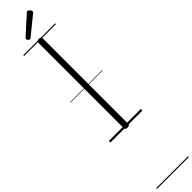

<svg xmlns="http://www.w3.org/2000/svg" viewBox="-650 -1230 1698 1698"><g transform="rotate(-45 199.5 -380.5)"><path d="M200 14Q185 14 178.5 9Q172 4 172 -5V-1077Q172 -1087 179 -1091.5Q186 -1096 199 -1096Q213 -1096 220 -1091.5Q227 -1087 227 -1077V-5Q227 4 220.5 9Q214 14 200 14ZM142 -1148Q135 -1148 126 -1157Q117 -1166 117 -1173Q117 -1176 118 -1179Q119 -1182 123 -1186L286 -1333Q290 -1337 293 -1339.5Q296 -1342 301 -1342Q307 -1342 315 -1336.5Q323 -1331 328 -1323.5Q333 -1316 333 -1309Q333 -1305 332 -1302Q331 -1299 326 -1294L156 -1156Q151 -1153 148.5 -1150.5Q146 -1148 142 -1148ZM0 571H399V581H0ZM0 -20H399V0H0ZM0 -505H399V-500H0ZM0 -1091H399V-1081H0Z"/></g></svg>

Font: Playwrite PT Guides
Style: Regular
Weight: 400
Designer: Veronika Burian, José Scaglione
Foundry: TypeTogether
Version: Version 1.003